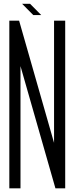

<svg xmlns="http://www.w3.org/2000/svg" viewBox="-20 -997 398 1025"><path d="M328.1 8.3H275.9L89.4 -644V8.3H29.8V-886.7H82L268.6 -234.4V-886.7H328.1ZM200.2 -916.5H157.7L98.1 -976.6H140.6Z"/></svg>

Font: Ignotum
Style: Regular
Weight: 400
Designer: GGBot
Version: 0.10